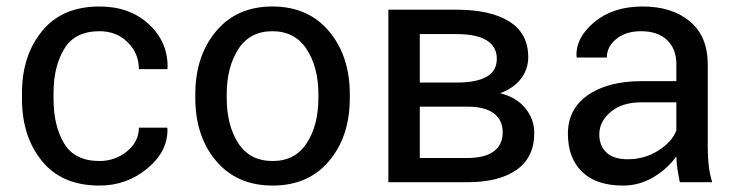

<svg xmlns="http://www.w3.org/2000/svg" viewBox="-20 -558 2257 588"><path d="M284.7 -64.9Q332.5 -64.9 368.9 -94.5Q405.3 -124 405.3 -167H491.7L492.7 -164.1Q495.1 -95.7 431.9 -42.7Q368.7 10.3 284.7 10.3Q169.4 10.3 108.4 -64.9Q47.4 -140.1 47.4 -253.9V-274.4Q47.4 -387.2 108.6 -462.6Q169.9 -538.1 284.7 -538.1Q377.4 -538.1 436.3 -483.4Q495.1 -428.7 493.2 -349.1L492.2 -346.2H405.3Q405.3 -394.5 371.1 -428.5Q336.9 -462.4 284.7 -462.4Q209 -462.4 176.5 -408Q144 -353.5 144 -274.4V-253.9Q144 -172.9 176.3 -118.9Q208.5 -64.9 284.7 -64.9Z M578.1 -269Q578.1 -386.2 641.6 -462.2Q705.1 -538.1 814 -538.1Q923.8 -538.1 987.5 -462.4Q1051.3 -386.7 1051.3 -269V-258.3Q1051.3 -140.1 987.8 -64.9Q924.3 10.3 814.9 10.3Q705.6 10.3 641.8 -65.2Q578.1 -140.6 578.1 -258.3ZM674.3 -258.3Q674.3 -174.3 709.7 -119.6Q745.1 -64.9 814.9 -64.9Q883.8 -64.9 919.4 -119.6Q955.1 -174.3 955.1 -258.3V-269Q955.1 -352.1 919.2 -407.2Q883.3 -462.4 814 -462.4Q745.1 -462.4 709.7 -407.2Q674.3 -352.1 674.3 -269Z M1169.4 0V-528.3H1377.9Q1482.4 -528.3 1540 -491.9Q1597.7 -455.6 1597.7 -382.8Q1597.7 -345.7 1575.2 -316.7Q1552.7 -287.6 1511.7 -272.5Q1561 -260.3 1588.6 -226.8Q1616.2 -193.4 1616.2 -150.4Q1616.2 -76.2 1562.3 -38.1Q1508.3 0 1411.6 0ZM1265.6 -231.4V-74.2H1411.6Q1464.8 -74.2 1492.2 -94.5Q1519.5 -114.7 1519.5 -152.8Q1519.5 -190.4 1492.2 -210.9Q1464.8 -231.4 1411.6 -231.4ZM1265.6 -305.2H1378.4Q1439.5 -305.2 1470.5 -323.2Q1501.5 -341.3 1501.5 -377.9Q1501.5 -415.5 1470.2 -434.6Q1439 -453.6 1377.9 -453.6H1265.6Z M2062 0Q2057.1 -23.9 2054.4 -42.2Q2051.8 -60.5 2051.3 -79.1Q2024.4 -41 1981.2 -15.4Q1938 10.3 1888.2 10.3Q1805.7 10.3 1762.5 -32Q1719.2 -74.2 1719.2 -148.4Q1719.2 -224.1 1780.5 -266.8Q1841.8 -309.6 1946.8 -309.6H2051.3V-361.8Q2051.3 -408.2 2022.9 -435.3Q1994.6 -462.4 1942.9 -462.4Q1896.5 -462.4 1867.4 -438.7Q1838.4 -415 1838.4 -381.8H1746.6L1745.6 -384.8Q1742.7 -442.4 1800 -490.2Q1857.4 -538.1 1948.2 -538.1Q2038.1 -538.1 2092.8 -492.4Q2147.5 -446.8 2147.5 -360.8V-106.4Q2147.5 -78.1 2150.4 -51.8Q2153.3 -25.4 2161.1 0ZM1902.3 -70.3Q1954.6 -70.3 1996.6 -97.2Q2038.6 -124 2051.3 -158.7V-244.6H1943.4Q1885.3 -244.6 1850.3 -215.3Q1815.4 -186 1815.4 -146.5Q1815.4 -111.3 1837.4 -90.8Q1859.4 -70.3 1902.3 -70.3Z"/></svg>

Font: GeogebraSans
Style: Regular
Weight: 400
Designer: Google
Version: Version 1.100140; 2013